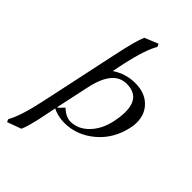

<svg xmlns="http://www.w3.org/2000/svg" viewBox="-280 -784 1112 1112"><g transform="rotate(45 276.0 -227.5)"><path d="M104 211.9 18.1 243.2 11.2 226.1Q49.3 159.2 81.1 6.8L123 -189L183.1 -471.2Q213.9 -618.2 234.9 -664.1L317.9 -698.2L326.2 -680.2Q290 -621.1 256.8 -471.2L242.2 -398.9Q307.1 -441.9 384 -441.9Q460.9 -441.9 506.3 -398.4Q551.8 -355 551.8 -286.1Q551.8 -261.2 546.9 -241.2Q522.9 -127.4 440.4 -57.6Q357.9 12.2 255.9 12.2Q202.6 12.2 159.2 -9.8Q156.2 6.3 147.2 50.3Q138.2 94.2 133.1 116.7Q127.9 139.2 119.9 167.5Q111.8 195.8 104 211.9ZM452.1 -199.2Q461.9 -245.1 461.9 -282.2Q461.9 -404.3 351.1 -403.8Q244.1 -403.8 207 -231L162.1 -22Q171.9 -24.9 198.2 -55.2Q238.3 -18.1 275.9 -18.1Q337.9 -18.1 386.5 -68.1Q435.1 -118.2 452.1 -199.2Z"/></g></svg>

Font: Linux Libertine
Style: Italic
Weight: 400
Italic angle: -12°
Designer: Philipp H. Poll
Foundry: Philipp H. Poll
Version: Version 5.1.6 ; ttfautohint (v0.9)